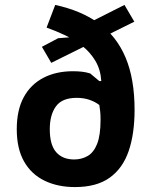

<svg xmlns="http://www.w3.org/2000/svg" viewBox="-20 -747 643 779"><path d="M284 12Q214 12 160.5 -14Q107 -40 77.5 -92Q48 -144 48 -223Q48 -300 76 -352Q104 -404 155.5 -431Q207 -458 276 -458Q296 -458 313 -456Q330 -454 346 -449L383 -418H391Q388 -465 367 -500Q346 -535 314 -560.5Q282 -586 244 -604Q206 -622 169 -635L204 -727Q310 -704 381.5 -652Q453 -600 489.5 -513.5Q526 -427 526 -301Q526 -204 502 -134Q478 -64 425 -26Q372 12 284 12ZM281 -100Q311 -100 335.5 -114Q360 -128 374 -163Q388 -198 388 -261Q388 -281 386.5 -295Q385 -309 383 -321Q366 -334 343 -342Q320 -350 291 -350Q232 -350 207 -315.5Q182 -281 182 -223Q182 -159 208 -129.5Q234 -100 281 -100ZM188 -492 150 -557 216 -592 281 -597 350 -659 485 -727 525 -659Z"/></svg>

Font: AR One Sans
Style: Bold
Weight: 700
Designer: Niteesh Yadav
Foundry: Niteesh Yadav
Version: Version 1.001;gftools[0.9.33]